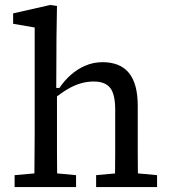

<svg xmlns="http://www.w3.org/2000/svg" viewBox="-20 -755 681 775"><path d="M39 0V-48L152 -58H179L287 -48V0ZM118 0Q119 -30 119 -67Q119 -104 119.5 -143Q120 -182 120 -215V-644L33 -659V-701L183 -735L210 -731L208 -604L207 -388L210 -381V-215Q210 -182 210 -143Q210 -104 210.5 -67Q211 -30 211 0ZM368 0V-48L478 -58H506L614 -48V0ZM444 0Q444 -30 444.5 -67Q445 -104 445 -142.5Q445 -181 445 -215V-312Q445 -375 424.5 -400.5Q404 -426 358 -426Q332 -426 306 -418.5Q280 -411 253.5 -395.5Q227 -380 199 -357L190 -400H220Q239 -429 265.5 -452.5Q292 -476 324.5 -490Q357 -504 394 -504Q465 -504 500.5 -460.5Q536 -417 536 -328V-215Q536 -181 536 -142.5Q536 -104 536.5 -67Q537 -30 537 0Z"/></svg>

Font: Source Serif 4
Style: Regular
Weight: 400
Designer: Frank Grießhammer
Foundry: Adobe Systems Incorporated
Version: Version 4.004;hotconv 1.0.116;makeotfexe 2.5.65601